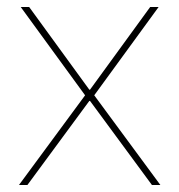

<svg xmlns="http://www.w3.org/2000/svg" viewBox="-20 -526 510 546"><path d="M34 0 222 -255 39 -506H63L234 -271H236L407 -506H431L248 -255L436 0H412L236 -239H234L58 0Z"/></svg>

Font: IBM Plex Sans Devanagari Thin
Style: Regular
Weight: 100
Designer: Mike Abbink, Paul van der Laan, Pieter van Rosmalen, Erin McLaughlin
Foundry: Bold Monday
Version: Version 1.1